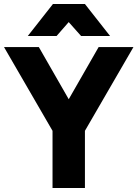

<svg xmlns="http://www.w3.org/2000/svg" viewBox="-23 -934 683 954"><path d="M350 -386H287L467 -700H640L399 -284V0H238V-284L-3 -700H170ZM115 -755 240 -914H399L524 -755H380L275 -873H361L258 -755Z"/></svg>

Font: SUSE ExtraBold
Style: Regular
Weight: 800
Designer: Rene Bieder
Foundry: SUSE
Version: Version 1.000